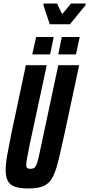

<svg xmlns="http://www.w3.org/2000/svg" viewBox="-20 -1056 504 1084"><path d="M139 8Q92 8 64 -2Q36 -12 24 -35Q12 -58 12 -95Q12 -131 21 -181.5Q30 -232 44 -301L126 -688H244L149 -246Q139 -195 133.5 -166.5Q128 -138 128 -124Q128 -115 131 -110.5Q134 -106 139.5 -104.5Q145 -103 153 -103Q165 -103 172.5 -107.5Q180 -112 186 -126.5Q192 -141 198.5 -169.5Q205 -198 215 -246L309 -688H427L344 -300Q327 -223 314.5 -169Q302 -115 288.5 -80.5Q275 -46 256.5 -27Q238 -8 209.5 0Q181 8 139 8ZM309 -749 329 -847H430L409 -749ZM162 -749 184 -847H283L263 -749ZM261 -919 225 -1027 226 -1036H302L331 -976L381 -1036H464L463 -1027L375 -919Z"/></svg>

Font: Saira UltraCondensed ExtraBold
Style: Italic
Weight: 800
Width: 1
Italic angle: -12°
Designer: Hector Gatti with collaboration of the Omnibus-Type team
Foundry: Omnibus-Type
Version: Version 1.101